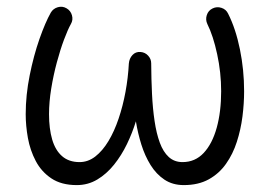

<svg xmlns="http://www.w3.org/2000/svg" viewBox="-20 -520 797 567"><path d="M176.5 -495.5Q164.4 -502.6 150.8 -498.7Q137.1 -494.8 130 -482.7Q113.9 -454.2 96.6 -405.1Q79.4 -355.9 67.7 -297.7Q55.9 -239.4 55.9 -182.6Q55.9 -148.9 62.4 -112.5Q69 -76 85.6 -44.5Q102.2 -12.9 131.7 6.8Q161.2 26.6 206.8 26.6Q239.9 26.6 267.4 10.1Q294.8 -6.3 316.8 -33.7Q338.7 -61 354.9 -94.5Q371 -127.9 381.3 -161.7Q387 -126.6 397.4 -93.2Q407.9 -59.7 424.7 -32.6Q441.5 -5.6 465.6 10.5Q489.8 26.6 522.7 26.6Q565.7 26.6 596.5 9.6Q627.3 -7.5 647.5 -36.3Q667.8 -65 679.4 -101.1Q691 -137.1 696 -175.8Q700.9 -214.5 700.9 -250.5Q700.9 -313.8 688.5 -374.5Q676.1 -435.2 653.7 -479.6Q647.7 -492.4 634.1 -496.8Q620.5 -501.3 607.8 -495.1Q595 -489 590.7 -475.4Q586.3 -461.9 592.3 -449.1Q609.6 -414.4 621.3 -360.1Q633.1 -305.8 633.1 -250.5Q633.1 -190.1 620 -142.8Q606.9 -95.5 581.6 -68.4Q556.3 -41.3 519 -41.3Q494.8 -41.3 478.3 -56.4Q461.9 -71.5 451.9 -98.7Q441.9 -125.9 436.5 -162.6Q431 -199.3 428.9 -242.7Q426.8 -286.1 426.5 -333.1Q426.5 -345.8 417.5 -355.6Q408.6 -365.4 395.1 -366.5Q380.7 -367.7 371.2 -357.5Q361.8 -347.4 360.5 -332.5Q358.3 -290.5 350.6 -248.7Q342.9 -206.8 330.2 -169.5Q317.6 -132.1 300.2 -103.2Q282.8 -74.4 261.4 -57.8Q240 -41.3 215 -41.3Q183.5 -41.3 163.5 -58.7Q143.5 -76 134.1 -108Q124.8 -139.9 124.8 -182.6Q124.8 -218.8 131.3 -258.6Q137.8 -298.4 147.9 -335.9Q158 -373.5 169.1 -403.1Q180.2 -432.7 189.3 -449Q196.4 -461.1 192.5 -474.8Q188.6 -488.6 176.5 -495.5Z"/></svg>

Font: Mikhak VF
Style: Regular
Weight: 100
Designer: Amin Abedi
Version: Version 3.001